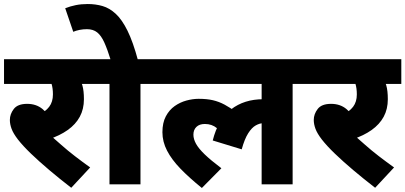

<svg xmlns="http://www.w3.org/2000/svg" viewBox="-20 -916 2014 954"><path d="M362 -499 371 -538Q382 -517 389.5 -491Q397 -465 397 -423Q397 -374 376.5 -336Q356 -298 316.5 -270Q277 -242 222 -224V-251Q252 -225 284 -196.5Q316 -168 352.5 -140Q389 -112 428 -84L334 17Q277 -27 225.5 -70.5Q174 -114 134 -152.5Q94 -191 69 -223Q46 -253 37.5 -276Q29 -299 29 -320Q29 -349 48.5 -374.5Q68 -400 115 -400Q160 -400 191 -374.5Q222 -349 250 -299L167 -342Q206 -361 224.5 -385.5Q243 -410 243 -447Q243 -477 236 -500Q229 -523 217 -541L261 -499H0V-622H464V-499Z M678 -499V0H524V-499H449V-622H769V-499ZM531 -615Q514 -670 498.5 -704.5Q483 -739 463 -755Q443 -771 412 -771Q393 -771 375.5 -767.5Q358 -764 344 -758L304 -875Q329 -885 356.5 -890.5Q384 -896 416 -896Q455 -896 489.5 -886Q524 -876 555 -847.5Q586 -819 613.5 -763.5Q641 -708 666 -615Z M754 -499V-622H1524V-499H1434V0H1280V-342L1346 -292Q1332 -300 1319 -302Q1306 -304 1289 -304Q1271 -304 1251 -293Q1231 -282 1213 -253.5Q1195 -225 1181 -174L1037 -218Q1063 -322 1128 -372.5Q1193 -423 1288 -423Q1306 -423 1326 -420Q1346 -417 1358 -413L1361 -390L1280 -410V-499ZM1108 -231Q1082 -259 1057.5 -279.5Q1033 -300 998 -300Q971 -300 956 -285.5Q941 -271 941 -247Q941 -225 954 -201.5Q967 -178 997 -149Q1027 -120 1080 -80L983 18Q920 -33 876.5 -78Q833 -123 810 -167.5Q787 -212 787 -259Q787 -306 804 -338Q821 -370 848 -389Q875 -408 906.5 -416.5Q938 -425 967 -425Q1008 -425 1038 -418Q1068 -411 1096 -396Q1124 -381 1155 -358Z M1872 -499 1881 -538Q1892 -517 1899.5 -491Q1907 -465 1907 -423Q1907 -374 1886.5 -336Q1866 -298 1826.5 -270Q1787 -242 1732 -224V-251Q1762 -225 1794 -196.5Q1826 -168 1862.5 -140Q1899 -112 1938 -84L1844 17Q1787 -27 1735.5 -70.5Q1684 -114 1644 -152.5Q1604 -191 1579 -223Q1556 -253 1547.5 -276Q1539 -299 1539 -320Q1539 -349 1558.5 -374.5Q1578 -400 1625 -400Q1670 -400 1701 -374.5Q1732 -349 1760 -299L1677 -342Q1716 -361 1734.5 -385.5Q1753 -410 1753 -447Q1753 -477 1746 -500Q1739 -523 1727 -541L1771 -499H1510V-622H1974V-499Z"/></svg>

Font: Noto Sans Devanagari ExtraBold
Style: Regular
Weight: 800
Version: Version 2.003